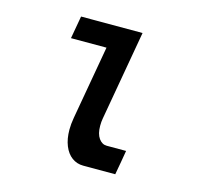

<svg xmlns="http://www.w3.org/2000/svg" viewBox="-85 -643 771 736"><g transform="rotate(15 300.0 -275.0)"><path d="M218.5 -120Q218.5 -142 223 -167.5L274.5 -460H133.5L149.5 -550H393.5L331 -194Q328.5 -181 328.5 -164.5Q328.5 -132.5 341.2 -114.8Q354 -97 372.5 -97H449.5L442 -53L432.5 0H305Q280 0 260.2 -14.5Q240.5 -29 229.5 -56.2Q218.5 -83.5 218.5 -120Z"/></g></svg>

Font: JuliaMono
Style: Bold Italic
Weight: 700
Italic angle: -9°
Monospace: yes
Designer: cormullion
Foundry: corm
Version: Version 0.057; ttfautohint (v1.8.4)